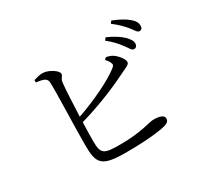

<svg xmlns="http://www.w3.org/2000/svg" viewBox="-155 -1006 1311 1230"><g transform="rotate(-30 500.0 -391.0)"><path d="M781 -598C801 -573 810 -550 825 -549C840 -547 852 -559 852 -576C853 -595 842 -612 819 -636C794 -660 757 -684 707 -706L693 -689C734 -657 761 -625 781 -598ZM867 -681C888 -655 898 -632 914 -631C929 -631 938 -640 938 -657C939 -678 930 -697 904 -719C880 -740 842 -761 792 -781L779 -764C823 -731 845 -706 867 -681ZM631 -582C640 -573 649 -561 655 -548C663 -532 660 -524 643 -511C579 -461 445 -395 309 -348C313 -444 318 -549 323 -591C326 -623 345 -627 345 -646C345 -669 287 -707 246 -709C224 -711 198 -703 175 -696V-679C228 -672 250 -665 254 -637C259 -591 247 -261 248 -172C248 -31 275 -1 454 -1C610 -1 710 -14 751 -26C770 -32 784 -41 784 -62C784 -85 754 -96 707 -96C673 -96 605 -64 447 -64C327 -64 305 -71 305 -169C305 -195 306 -248 308 -308C473 -355 614 -419 685 -455C723 -474 749 -481 749 -500C749 -522 720 -558 693 -577C679 -586 665 -591 645 -595Z"/></g></svg>

Font: Harano Aji Mincho KR
Style: Regular
Weight: 400
Foundry: Masamichi Hosoda
Version: HaranoAjiMinchoKR-Regular version 20230610;ttx 4.39.4